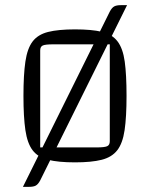

<svg xmlns="http://www.w3.org/2000/svg" viewBox="-20 -622 581 745"><path d="M271 8Q206 8 166.5 -2Q127 -12 106.5 -39Q86 -66 78.5 -117Q71 -168 71 -250Q71 -332 78.5 -383Q86 -434 106.5 -461Q127 -488 166.5 -498Q206 -508 271 -508Q336 -508 375.5 -498.5Q415 -489 436 -461.5Q457 -434 464 -383Q471 -332 471 -250Q471 -168 463.5 -117Q456 -66 435 -39Q414 -12 374.5 -2Q335 8 271 8ZM136 -50H355Q385 -50 395.5 -54.5Q406 -59 406 -74V-450H187Q156 -450 146 -445.5Q136 -441 136 -426ZM136 78Q128 93 119 98Q110 103 93 103H69L406 -577Q414 -592 423 -597Q432 -602 449 -602H473Z"/></svg>

Font: Changa ExtraLight ExtraLight
Style: Regular
Weight: 250
Version: Version 3.002; ttfautohint (v1.8.2)